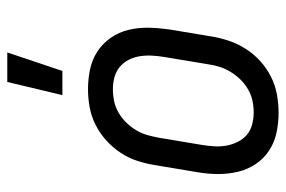

<svg xmlns="http://www.w3.org/2000/svg" viewBox="-152 -644 803 540"><g transform="rotate(-90 250.0 -373.5)"><path d="M203 8Q174 8 146.5 2Q119 -4 96.5 -19Q74 -34 59 -56.5Q44 -79 37.5 -106Q31 -133 31 -161.5Q31 -190 36 -219L56 -339Q60 -364 68 -389Q76 -414 91 -436.5Q106 -459 126 -477Q146 -495 170 -507Q194 -519 219.5 -523.5Q245 -528 270 -528Q299 -528 326.5 -522Q354 -516 376.5 -501Q399 -486 414.5 -463.5Q430 -441 436.5 -414Q443 -387 442.5 -358.5Q442 -330 438 -301L418 -181Q414 -156 405.5 -131Q397 -106 382.5 -83.5Q368 -61 348 -43Q328 -25 304 -13Q280 -1 254 3.5Q228 8 203 8ZM204 -62Q221 -62 237.5 -65.5Q254 -69 269.5 -78Q285 -87 297.5 -100Q310 -113 319 -128Q328 -143 333 -159.5Q338 -176 340 -192L360 -312Q363 -330 364 -347.5Q365 -365 362.5 -381.5Q360 -398 352.5 -413Q345 -428 332.5 -438.5Q320 -449 303.5 -453.5Q287 -458 270 -458Q253 -458 236 -454.5Q219 -451 203.5 -442Q188 -433 175.5 -420Q163 -407 154 -392Q145 -377 140.5 -360.5Q136 -344 133 -328L113 -208Q110 -190 109 -172.5Q108 -155 111 -138.5Q114 -122 121.5 -107Q129 -92 141 -81.5Q153 -71 170 -66.5Q187 -62 204 -62ZM253 -600 290 -755H373L321 -600Z"/></g></svg>

Font: Iosevka Curly
Style: Italic
Weight: 400
Italic angle: -9°
Monospace: yes
Designer: Belleve Invis
Foundry: Belleve Invis
Version: Version 22.1.2; ttfautohint (v1.8.4)